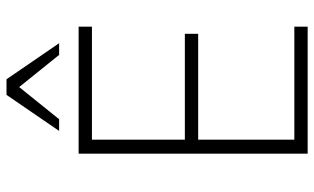

<svg xmlns="http://www.w3.org/2000/svg" viewBox="-208 -759 967 591"><g transform="rotate(-90 275.5 -463.5)"><path d="M98 0V-705H489V-664H141V-378H467V-337H141V-41H489V0ZM168 -765 279 -927H327L438 -765H402L303 -888L204 -765Z"/></g></svg>

Font: Nunito Sans 10pt SemiCondensed ExtraLight
Style: Regular
Weight: 250
Width: 4
Designer: Vernon Adams
Foundry: Vernon Adams
Version: Version 3.101;gftools[0.9.27]